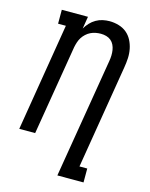

<svg xmlns="http://www.w3.org/2000/svg" viewBox="-137 -829 874 1120"><g transform="rotate(15 300.0 -269.0)"><path d="M321 205 441 -518Q444 -535 444.5 -552Q445 -569 442.5 -585Q440 -601 433 -615.5Q426 -630 414 -640Q402 -650 386 -654.5Q370 -659 353 -659Q337 -659 321.5 -656Q306 -653 291.5 -646Q277 -639 264.5 -627.5Q252 -616 243.5 -602.5Q235 -589 230 -573.5Q225 -558 222 -543L132 0H36L143 -651H96V-735H254L242 -661Q253 -680 268 -696Q283 -712 302 -723Q321 -734 342 -738.5Q363 -743 383 -743Q411 -743 438.5 -735Q466 -727 486.5 -710Q507 -693 519.5 -669Q532 -645 537.5 -617.5Q543 -590 541.5 -561.5Q540 -533 535 -504L432 121H479V205Z"/></g></svg>

Font: Iosevka Slab Medium Extended
Style: Italic
Weight: 500
Width: 7
Italic angle: -9°
Monospace: yes
Designer: Belleve Invis
Foundry: Belleve Invis
Version: Version 11.1.0; ttfautohint (v1.8.3)